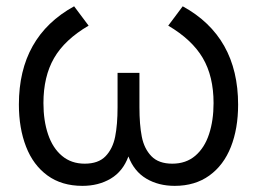

<svg xmlns="http://www.w3.org/2000/svg" viewBox="-20 -575 816 610"><path d="M560.5 -555Q736.5 -458.5 736.5 -242.5Q736.5 -166.5 713.5 -108.2Q690.5 -50 645 -17.2Q599.5 15.5 535 15.5Q483.5 15.5 444.8 -7.5Q406 -30.5 388 -78Q370.5 -30.5 331.8 -7.5Q293 15.5 242 15.5Q176 15.5 130.8 -17.5Q85.5 -50.5 62.8 -109Q40 -167.5 40 -243Q40 -458.5 215.5 -555L261.5 -493.5Q185.5 -449 151.8 -390.5Q118 -332 118 -247.5Q118 -191.5 132.8 -148Q147.5 -104.5 177 -79.8Q206.5 -55 249 -55Q292.5 -55 315.2 -78.5Q338 -102 345.8 -140.5Q353.5 -179 353.5 -234.5V-343.5H423V-234.5Q423 -179 430.5 -140.8Q438 -102.5 461 -78.8Q484 -55 527.5 -55Q571 -55 600.5 -80.2Q630 -105.5 644.2 -149Q658.5 -192.5 658.5 -247.5Q658.5 -332.5 624.2 -390.8Q590 -449 514.5 -493.5Z"/></svg>

Font: CCSD_manrope
Style: Regular
Weight: 400
Designer: Mikhail Sharanda
Foundry: Mikhail Sharanda
Version: Version 4.503